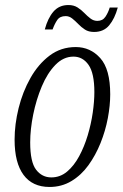

<svg xmlns="http://www.w3.org/2000/svg" viewBox="-20 -733 488 763"><path d="M177 10Q109 10 73.5 -38Q38 -86 38 -178Q38 -239 54 -303.5Q70 -368 101 -423Q132 -478 177 -512Q222 -546 281 -546Q339 -546 378.5 -502Q418 -458 418 -358Q418 -314 408.5 -263.5Q399 -213 379.5 -164.5Q360 -116 331.5 -76.5Q303 -37 264 -13.5Q225 10 177 10ZM184 -28Q219 -28 246.5 -51Q274 -74 294.5 -112Q315 -150 328.5 -195Q342 -240 348.5 -285Q355 -330 355 -367Q355 -442 332 -475Q309 -508 272 -508Q232 -508 200 -475Q168 -442 146 -389.5Q124 -337 112 -278Q100 -219 100 -167Q100 -89 123.5 -58.5Q147 -28 184 -28ZM354 -606Q332 -606 317.5 -615.5Q303 -625 291 -637.5Q279 -650 267 -659.5Q255 -669 241 -669Q218 -669 207.5 -653.5Q197 -638 189 -616H158Q170 -661 192.5 -687Q215 -713 252 -713Q273 -713 288 -703.5Q303 -694 315 -681.5Q327 -669 339.5 -659.5Q352 -650 367 -650Q388 -650 399 -666.5Q410 -683 416 -703H448Q436 -659 414 -632.5Q392 -606 354 -606Z"/></svg>

Font: Noto Serif ExtraCondensed Light
Style: Italic
Weight: 300
Width: 2
Italic angle: -12°
Designer: Monotype Design Team
Foundry: Monotype Imaging Inc.
Version: Version 2.014; ttfautohint (v1.8.4.7-5d5b)